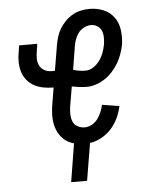

<svg xmlns="http://www.w3.org/2000/svg" viewBox="-51 -570 601 769"><g transform="rotate(-5 250.0 -185.5)"><path d="M204 157 229 3Q205 -3 188 -19Q171 -35 162 -57Q153 -79 152 -103.5Q151 -128 155 -154L167 -227H164Q144 -227 124.5 -231Q105 -235 88.5 -244Q72 -253 60 -268Q48 -283 42.5 -301Q37 -319 36.5 -339.5Q36 -360 40 -380L44 -407H117L113 -380Q110 -364 110 -348.5Q110 -333 116.5 -320Q123 -307 136 -300Q149 -293 164 -293H178L195 -394Q198 -411 203 -428Q208 -445 217.5 -460.5Q227 -476 240.5 -489.5Q254 -503 270 -512Q286 -521 303.5 -524.5Q321 -528 338 -528Q368 -528 394 -517Q420 -506 436 -483.5Q452 -461 455.5 -432Q459 -403 455 -374Q451 -355 444.5 -336.5Q438 -318 428 -301Q418 -284 404 -268.5Q390 -253 373.5 -242Q357 -231 338 -224.5Q319 -218 300 -218Q285 -218 269.5 -220Q254 -222 240 -225L226 -143Q224 -128 224.5 -112.5Q225 -97 230.5 -84Q236 -71 249.5 -64Q263 -57 278 -57Q292 -57 306.5 -65Q321 -73 330 -85.5Q339 -98 345 -112.5Q351 -127 354 -141L423 -130Q418 -106 407.5 -83Q397 -60 379.5 -40.5Q362 -21 339 -8.5Q316 4 293 7L268 157ZM300 -283Q317 -283 332 -293Q347 -303 357.5 -317.5Q368 -332 374 -348.5Q380 -365 383 -381Q385 -395 385 -409Q385 -423 380 -435.5Q375 -448 363.5 -455.5Q352 -463 338 -463Q324 -463 310 -456Q296 -449 287 -437Q278 -425 273 -411Q268 -397 266 -383L251 -291Q262 -287 275 -285Q288 -283 300 -283Z"/></g></svg>

Font: Iosevka Fixed
Style: Italic
Weight: 400
Italic angle: -9°
Monospace: yes
Designer: Belleve Invis
Foundry: Belleve Invis
Version: Version 33.2.4